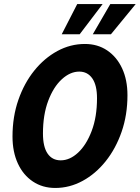

<svg xmlns="http://www.w3.org/2000/svg" viewBox="-20 -920 693 952"><path d="M42 -243Q42 -341 71 -424.5Q100 -508 150 -570Q200 -632 264.5 -667Q329 -702 401 -702Q464 -702 511.5 -670Q559 -638 585.5 -581Q612 -524 612 -448Q612 -350 583 -266.5Q554 -183 504 -120.5Q454 -58 389.5 -23Q325 12 254 12Q191 12 143 -20Q95 -52 68.5 -109.5Q42 -167 42 -243ZM193 -258Q193 -192 216 -158.5Q239 -125 281 -125Q326 -125 367 -163Q408 -201 434.5 -270.5Q461 -340 461 -433Q461 -498 437.5 -531.5Q414 -565 373 -565Q328 -565 286.5 -527Q245 -489 219 -420Q193 -351 193 -258ZM286 -750 363 -900H489L375 -750ZM440 -750 527 -900H653L530 -750Z"/></svg>

Font: Radio Canada Condensed
Style: Bold Italic
Weight: 700
Width: 3
Italic angle: -12°
Designer: Charles Daoud, Etienne Aubert Bonn, Alexandre Saumier Demers, Jacques Le Bailly
Foundry: Radio-Canada
Version: Version 2.104; ttfautohint (v1.8.4.7-5d5b);gftools[0.9.28.de